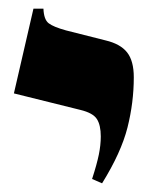

<svg xmlns="http://www.w3.org/2000/svg" viewBox="-20 -605 340 442"><path d="M288 -427Q288 -369 273.5 -311.5Q259 -254 215 -183L192 -193Q203 -227 207.5 -249Q212 -271 212 -291Q212 -317 203 -331Q194 -345 165 -352L12 -390L57 -585H80Q81 -560 92 -551.5Q103 -543 132 -535L223 -512Q257 -504 272.5 -484.5Q288 -465 288 -427Z"/></svg>

Font: Bona Nova SC
Style: Bold
Weight: 700
Designer: Mateusz Machalski
Foundry: Capitalics
Version: Version 4.001; ttfautohint (v1.8.4.7-5d5b)